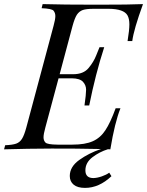

<svg xmlns="http://www.w3.org/2000/svg" viewBox="-55 -728 717 936"><path d="M400.4 140.1Q418.9 139.6 441.4 131.8Q463.9 124 477.5 113.8L488.3 130.9Q428.2 188 359.4 188Q323.2 188 304.2 172.4Q285.2 156.7 285.2 129.9Q285.2 85 331.5 51.8Q377.9 18.6 437 -1.5Q192.9 -6.8 -35.2 0L-29.8 -20Q6.3 -21.5 23.9 -27.8Q41.5 -34.2 52.2 -51.3Q63 -68.4 73.2 -106L206.1 -602.1Q214.8 -633.8 214.8 -649.4Q214.8 -665 206.1 -675.8Q197.3 -686 147.9 -688L152.8 -708Q251 -705.1 417 -705.1Q583 -705.1 642.1 -708Q597.2 -585 589.8 -527.8H566.9Q575.7 -581.5 575.7 -609.4Q575.7 -636.7 566.4 -653.3Q548.3 -684.6 475.1 -685.1H401.9Q366.2 -685.1 348.6 -679.2Q331.1 -672.9 319.8 -656.2Q309.1 -639.6 298.8 -602.1L235.8 -366.2H301.8Q351.6 -366.2 376.5 -396Q401.4 -425.8 413.6 -457Q425.8 -488.3 430.2 -498H453.1Q410.6 -367.2 379.9 -213.9H356.9Q364.7 -268.6 364.7 -290.5Q364.7 -312.5 349.6 -329.1Q334.5 -345.7 295.9 -346.2H230.5L166 -106Q157.2 -74.2 157.2 -58.6Q157.2 -43 166.5 -33.2Q175.8 -23.4 225.1 -22.9H297.9Q360.4 -22.9 397.5 -39.6Q434.6 -56.2 458.5 -92.8Q482.9 -129.4 508.8 -200.2H532.2Q504.4 -130.4 482.9 0Q477.1 0 471.2 -0.5Q430.2 12.2 395.5 38.6Q361.3 64.9 361.3 102.5Q361.3 140.1 400.4 140.1Z"/></svg>

Font: PlayfairDisplay-Italic
Style: Italic
Weight: 400
Italic angle: -14°
Designer: Claus Eggers Sørensen
Foundry: Claus Eggers Sørensen
Version: Version 1.002;PS 001.002;hotconv 1.0.70;makeotf.lib2.5.58329